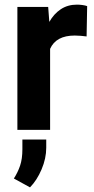

<svg xmlns="http://www.w3.org/2000/svg" viewBox="-20 -558 406 825"><path d="M354.5 -531.7 352.1 -401.4Q341.8 -402.8 327.4 -404.1Q313 -405.3 301.3 -405.3Q220.7 -405.3 195.3 -348.1V0H54.7V-528.3H187L191.9 -463.9Q211.4 -498.5 241.2 -518.3Q271 -538.1 310.5 -538.1Q321.8 -538.1 334.2 -536.4Q346.7 -534.7 354.5 -531.7ZM178.7 41.5V76.7Q178.7 122.6 158.7 169.7Q138.7 216.8 108.9 247.1L39.6 209Q56.6 182.6 66.4 153.6Q76.2 124.5 76.2 83.5V41.5Z"/></svg>

Font: Vazirmatn UI
Style: Bold
Weight: 700
Designer: Saber Rastikerdar
Foundry: Saber Rastikerdar
Version: Version 33.003